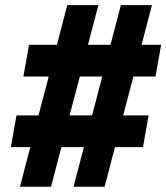

<svg xmlns="http://www.w3.org/2000/svg" viewBox="-20 -713 635 733"><path d="M260.7 0 300.3 -151.4H214.4L174.8 0H56.2L95.7 -151.4H21.5L43 -272.5H127L166 -420.9H69.3L90.8 -542H197.3L236.8 -693.4H355.5L315.9 -542H401.9L441.4 -693.4H560.1L520.5 -542H595.2L573.7 -420.9H489.3L450.2 -272.5H547.4L525.9 -151.4H418.9L379.4 0ZM245.6 -272.5H331.5L370.6 -420.9H284.7Z"/></svg>

Font: CaskaydiaCove NFP
Style: Bold Italic
Weight: 700
Italic angle: -10°
Designer: Aaron Bell
Foundry: Saja Typeworks
Version: Version 2111.001; VTT 6.35;Nerd Fonts 3.1.1